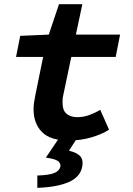

<svg xmlns="http://www.w3.org/2000/svg" viewBox="-20 -662 640 921"><path d="M309 12Q221 12 181 -29Q141 -70 141 -138Q141 -153 143 -168Q145 -183 149 -203L187 -389H57L77 -490L214 -496L263 -642H375L344 -496H556L535 -389H322L284 -208Q281 -195 280.5 -187Q280 -179 280 -170Q280 -132 299.5 -116Q319 -100 351 -100Q382 -100 410.5 -111Q439 -122 461 -135L503 -40Q469 -18 418 -3Q367 12 309 12ZM159 239V180Q217 178 241.5 167.5Q266 157 270 135Q271 120 257 110Q243 100 200 94L271 -11H357L311 61Q349 70 364.5 87Q380 104 375 134Q367 186 310.5 211Q254 236 159 239Z"/></svg>

Font: Source Code Pro ExtraLight
Style: Bold Italic
Weight: 700
Italic angle: -11°
Monospace: yes
Version: Version 1.016;hotconv 1.0.116;makeotfexe 2.5.65601